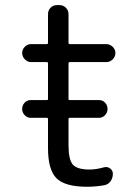

<svg xmlns="http://www.w3.org/2000/svg" viewBox="-20 -710 540 740"><path d="M97.7 -324.2H160.2Q165 -324.2 165 -328.1V-465.8Q165 -470.7 160.2 -470.7H99.6Q85.9 -470.7 75.7 -481.4Q65.4 -492.2 65.4 -505.9Q65.4 -519.5 75.7 -529.8Q85.9 -540 99.6 -540H160.2Q165 -540 165 -544.9V-655.3Q165 -669.9 174.8 -680.2Q184.6 -690.4 200.2 -690.4H209Q223.6 -690.4 233.9 -680.2Q244.1 -669.9 244.1 -655.3V-544.9Q244.1 -540 249 -540H389.6Q403.3 -540 414.1 -529.8Q424.8 -519.5 424.8 -505.9Q424.8 -492.2 414.6 -481.4Q404.3 -470.7 389.6 -470.7H249Q244.1 -470.7 244.1 -465.8V-328.1Q244.1 -324.2 249 -324.2H362.3Q376 -324.2 385.3 -314Q394.5 -303.7 394.5 -290Q394.5 -276.4 384.8 -266.1Q375 -255.9 362.3 -255.9H249Q244.1 -255.9 244.1 -252V-150.4Q244.1 -94.7 260.7 -75.7Q277.3 -56.6 325.2 -56.6Q350.6 -56.6 381.8 -65.4Q394.5 -68.4 404.8 -60.5Q415 -52.7 415 -40Q415 -24.4 406.2 -11.7Q397.5 1 381.8 3.9Q348.6 9.8 315.4 9.8Q231.4 9.8 198.2 -22.5Q165 -54.7 165 -139.6V-252Q165 -255.9 160.2 -255.9H97.7Q85 -255.9 75.2 -266.1Q65.4 -276.4 65.4 -290Q65.4 -303.7 74.7 -314Q84 -324.2 97.7 -324.2Z"/></svg>

Font: Rounded-L Mgen+ 2m regular
Style: Regular
Weight: 400
Designer: [Source Han Sans]
Ryoko NISHIZUKA  (kana & ideographs); Paul D. Hunt (Latin, Greek & Cyrillic); Wenlong ZHANG  (bopomofo
Version: Version 1.059.20150602